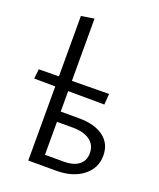

<svg xmlns="http://www.w3.org/2000/svg" viewBox="-134 -799 728 881"><g transform="rotate(20 230.0 -358.0)"><path d="M111 -362 8 -363 13 -410 111 -411V-706L174 -716V-412L355 -414L351 -361L174 -362V-262H263Q340 -262 383.5 -229.5Q427 -197 427 -139Q427 -77 377.5 -38.5Q328 0 247 0H111ZM266 -51Q313 -51 339 -71Q365 -91 365 -128Q365 -168 335 -190Q305 -212 252 -212H174V-51Z"/></g></svg>

Font: LXGW Bright TC
Style: Regular
Weight: 400
Designer: Christian Thalmann (Catharsis Fonts)
Foundry: LXGW / Christian Thalmann (Catharsis Fonts) / Fontworks Inc.
Version: Version 5.501